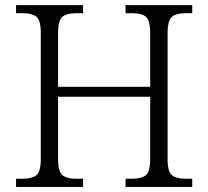

<svg xmlns="http://www.w3.org/2000/svg" viewBox="-20 -734 818 754"><path d="M306.2 -32.2V0H43V-32.2H69.8Q105 -32.2 122.6 -45.7Q140.1 -59.1 140.1 -110.8V-605Q140.1 -654.8 122.6 -668.5Q105 -682.1 69.8 -682.1H43V-713.9H306.2V-682.1H277.8Q243.2 -682.1 225.6 -668.5Q208 -654.8 208 -603V-393.1H569.8V-603Q569.8 -654.8 552.5 -668.5Q535.2 -682.1 500 -682.1H473.1V-713.9H734.9V-682.1H708Q672.9 -682.1 655.5 -668.5Q638.2 -654.8 638.2 -603V-108.9Q638.2 -58.1 656 -45.2Q673.8 -32.2 708 -32.2H734.9V0H473.1V-32.2H500Q535.2 -32.2 552.5 -45.7Q569.8 -59.1 569.8 -110.8V-354H208V-110.8Q208 -59.1 225.6 -45.7Q243.2 -32.2 277.8 -32.2Z"/></svg>

Font: Koh Santepheap Light
Style: Regular
Weight: 300
Designer: Danh Hong
Version: Version 2.002; ttfautohint (v1.8.3)